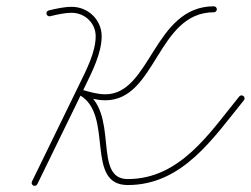

<svg xmlns="http://www.w3.org/2000/svg" viewBox="-20 -581 797 610"><path d="M659.4 -561C659.4 -561 659.4 -561 659.4 -561C468.4 -561 459.1 -281.4 314.9 -281.4C289.4 -281.4 265.5 -288.8 241.3 -295.6C236 -297.1 231.8 -294.1 230.1 -290.1C228.4 -286.1 229.2 -281 234 -278.2C342.4 -215.8 248.4 6.9 385.8 6.9C559.8 6.9 657 -141.9 754.9 -262.5C758.2 -266.6 757.6 -272.5 753.5 -275.8C749.4 -279.2 743.4 -278.5 740.1 -274.5C646.5 -159.2 552.2 -12.1 385.8 -12.1C271.3 -12.1 363.5 -225.6 243.5 -294.7C238.7 -297.4 234.2 -293.8 232.2 -289.2C230.3 -284.5 230.9 -278.8 236.2 -277.3C262.1 -270 287.6 -262.4 314.9 -262.4C477 -262.4 478.9 -542 659.4 -542C664.7 -542 668.9 -546.2 668.9 -551.5C668.9 -556.7 664.7 -561 659.4 -561ZM139.2 -529.4C139.2 -529.4 139.2 -529.4 139.2 -529.4C161.9 -534.7 184.4 -540.3 208 -540.3C249.3 -540.3 284 -507.8 284 -466C284 -415.7 254.4 -358.8 232.8 -314.5C182.4 -211.1 131.9 -107.6 81.5 -4.2C79.2 0.6 81.1 6.2 85.8 8.5C90.6 10.8 96.2 8.9 98.5 4.2C98.5 4.2 98.5 4.2 98.5 4.2C149 -99.3 199.4 -202.7 249.9 -306.2C272.9 -353.4 303 -412.4 303 -466C303 -518.2 259.7 -559.3 208 -559.3C182.9 -559.3 159.1 -553.5 134.9 -547.9C129.8 -546.7 126.6 -541.6 127.8 -536.5C129 -531.4 134.1 -528.2 139.2 -529.4Z"/></svg>

Font: FRB American Cursive Extralight
Style: Italic
Weight: 200
Italic angle: -25°
Version: Version 2.0;Modular Font Editor K font №1